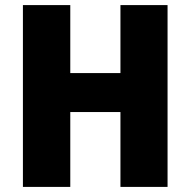

<svg xmlns="http://www.w3.org/2000/svg" viewBox="-20 -827 748 754"><path d="M638 -93V-807H453V-540H256V-807H70V-93H256V-387H453V-93Z"/></svg>

Font: Noto Sans Kannada UI SemiCondensed Black
Style: Regular
Weight: 900
Width: 4
Designer: Jelle Bosma - Monotype Design Team
Foundry: Monotype Imaging Inc.
Version: Version 2.005